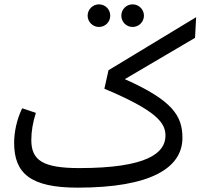

<svg xmlns="http://www.w3.org/2000/svg" viewBox="-20 -849 967 883"><path d="M337 14C674 14 819 -77 819 -215C819 -316 774 -387 554 -485L877 -675L882 -770L479 -526L460 -441C703 -339 741 -283 741 -225C741 -146 658 -76 345 -76C178 -76 124 -111 124 -205C124 -245 131 -286 145 -330L82 -351C57 -300 45 -241 45 -192C45 -51 121 14 337 14ZM538 -777C538 -748 561 -725 590 -725C618 -725 642 -748 642 -777C642 -806 618 -829 590 -829C561 -829 538 -806 538 -777ZM383 -777C383 -748 407 -725 435 -725C464 -725 487 -748 487 -777C487 -806 464 -829 435 -829C407 -829 383 -806 383 -777Z"/></svg>

Font: FiraGO Unicode
Style: Regular
Weight: 400
Designer: bBox Type
Foundry: bBox Type GmbH
Version: Version 1.001;PS 001.001;hotconv 1.0.88;makeotf.lib2.5.64775